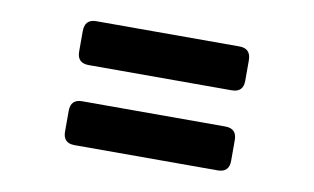

<svg xmlns="http://www.w3.org/2000/svg" viewBox="-44 -520 725 444"><g transform="rotate(10 319.0 -298.5)"><path d="M151 -341Q124 -341 124 -368V-416Q124 -444 151 -444H487Q514 -444 514 -416V-368Q514 -341 487 -341ZM151 -153Q124 -153 124 -180V-229Q124 -256 151 -256H487Q514 -256 514 -229V-180Q514 -153 487 -153Z"/></g></svg>

Font: Pitagon Sans
Style: Bold
Weight: 700
Designer: Travis Tran
Foundry: Pitagon
Version: Version 1.001; ttfautohint (v1.8.4.7-5d5b);gftools[0.9.26]